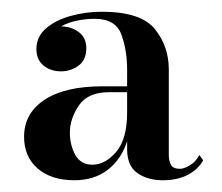

<svg xmlns="http://www.w3.org/2000/svg" viewBox="-20 -783 378 327"><path d="M106.5 -476Q67.5 -476 44.2 -496Q21 -516 21 -550Q21 -590 55.8 -613Q90.5 -636 154.5 -636H196.5V-664.5Q196.5 -697 186.8 -724Q177 -751 141 -751Q127.5 -751 112 -748Q96.5 -745 84 -738Q101 -738 114 -728.5Q127 -719 127 -701Q127 -681 113.8 -671.2Q100.5 -661.5 84 -661.5Q66 -661.5 54 -671.5Q42 -681.5 42 -699.5Q42 -720.5 58.5 -734.8Q75 -749 100.8 -756Q126.5 -763 153.5 -763Q219.5 -763 243.5 -733.8Q267.5 -704.5 267.5 -664.5V-519Q267.5 -509 271.2 -502.2Q275 -495.5 286.5 -495.5Q293.5 -495.5 303.5 -501.5Q313.5 -507.5 319.5 -519L326 -510Q317.5 -494.5 299.8 -485.2Q282 -476 257.5 -476Q231.5 -476 214 -488.2Q196.5 -500.5 196.5 -529V-542.5Q186.5 -511.5 163.5 -493.8Q140.5 -476 106.5 -476ZM137.5 -502.5Q159 -502.5 177.8 -524.2Q196.5 -546 196.5 -591.5V-626H166Q129.5 -626 114.2 -603.2Q99 -580.5 99 -557.5Q99 -536 108.2 -519.2Q117.5 -502.5 137.5 -502.5Z"/></svg>

Font: Bodoni Moda SemiBold
Style: Regular
Weight: 600
Designer: Owen Earl
Foundry: indestructible type
Version: Version 2.005; ttfautohint (v1.8.4.7-5d5b)